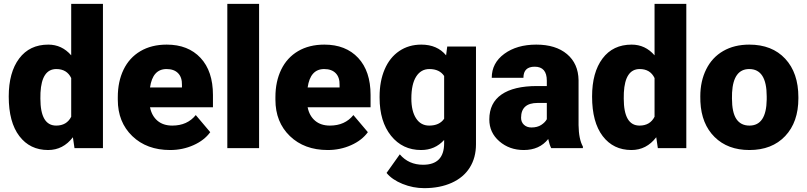

<svg xmlns="http://www.w3.org/2000/svg" viewBox="-20 -770 4196 998"><path d="M25.4 -268.1Q25.4 -393.6 79.6 -465.8Q133.8 -538.1 231 -538.1Q301.8 -538.1 350.1 -482.4V-750H515.1V0H367.2L358.9 -56.6Q308.1 9.8 230 9.8Q135.7 9.8 80.6 -62.5Q25.4 -134.8 25.4 -268.1ZM189.9 -257.8Q189.9 -117.2 272 -117.2Q326.7 -117.2 350.1 -163.1V-364.3Q327.6 -411.1 272.9 -411.1Q196.8 -411.1 190.4 -288.1Z M864.3 9.8Q742.7 9.8 667.5 -62.7Q592.3 -135.3 592.3 -251.5V-265.1Q592.3 -346.2 622.3 -408.2Q652.3 -470.2 710 -504.2Q767.6 -538.1 846.7 -538.1Q958 -538.1 1022.5 -469Q1086.9 -399.9 1086.9 -276.4V-212.4H759.8Q768.6 -168 798.3 -142.6Q828.1 -117.2 875.5 -117.2Q953.6 -117.2 997.6 -171.9L1072.8 -83Q1042 -40.5 985.6 -15.4Q929.2 9.8 864.3 9.8ZM845.7 -411.1Q773.4 -411.1 759.8 -315.4H925.8V-328.1Q926.8 -367.7 905.8 -389.4Q884.8 -411.1 845.7 -411.1Z M1326.7 0H1161.6V-750H1326.7Z M1683.6 9.8Q1562 9.8 1486.8 -62.7Q1411.6 -135.3 1411.6 -251.5V-265.1Q1411.6 -346.2 1441.7 -408.2Q1471.7 -470.2 1529.3 -504.2Q1586.9 -538.1 1666 -538.1Q1777.3 -538.1 1841.8 -469Q1906.2 -399.9 1906.2 -276.4V-212.4H1579.1Q1587.9 -168 1617.7 -142.6Q1647.5 -117.2 1694.8 -117.2Q1772.9 -117.2 1816.9 -171.9L1892.1 -83Q1861.3 -40.5 1804.9 -15.4Q1748.5 9.8 1683.6 9.8ZM1665 -411.1Q1592.8 -411.1 1579.1 -315.4H1745.1V-328.1Q1746.1 -367.7 1725.1 -389.4Q1704.1 -411.1 1665 -411.1Z M1953.1 -268.1Q1953.1 -348.1 1979.5 -409.7Q2005.9 -471.2 2055.2 -504.6Q2104.5 -538.1 2169.9 -538.1Q2252.4 -538.1 2298.8 -482.4L2304.7 -528.3H2454.1V-20Q2454.1 49.8 2421.6 101.3Q2389.2 152.8 2327.6 180.4Q2266.1 208 2185.1 208Q2127 208 2072.5 186Q2018.1 164.1 1989.3 128.9L2058.1 32.2Q2104 86.4 2179.2 86.4Q2288.6 86.4 2288.6 -25.9V-42.5Q2241.2 9.8 2168.9 9.8Q2072.3 9.8 2012.7 -64.2Q1953.1 -138.2 1953.1 -262.2ZM2118.2 -257.8Q2118.2 -192.9 2142.6 -155Q2167 -117.2 2210.9 -117.2Q2264.2 -117.2 2288.6 -152.8V-375Q2264.6 -411.1 2211.9 -411.1Q2168 -411.1 2143.1 -371.8Q2118.2 -332.5 2118.2 -257.8Z M2845.2 0Q2836.4 -16.1 2829.6 -47.4Q2784.2 9.8 2702.6 9.8Q2627.9 9.8 2575.7 -35.4Q2523.4 -80.6 2523.4 -148.9Q2523.4 -234.9 2586.9 -278.8Q2650.4 -322.8 2771.5 -322.8H2822.3V-350.6Q2822.3 -423.3 2759.3 -423.3Q2700.7 -423.3 2700.7 -365.7H2536.1Q2536.1 -442.4 2601.3 -490.2Q2666.5 -538.1 2767.6 -538.1Q2868.7 -538.1 2927.2 -488.8Q2985.8 -439.5 2987.3 -353.5V-119.6Q2988.3 -46.9 3009.8 -8.3V0ZM2742.2 -107.4Q2772.9 -107.4 2793.2 -120.6Q2813.5 -133.8 2822.3 -150.4V-234.9H2774.4Q2688.5 -234.9 2688.5 -157.7Q2688.5 -135.3 2703.6 -121.3Q2718.8 -107.4 2742.2 -107.4Z M3057.6 -268.1Q3057.6 -393.6 3111.8 -465.8Q3166 -538.1 3263.2 -538.1Q3334 -538.1 3382.3 -482.4V-750H3547.4V0H3399.4L3391.1 -56.6Q3340.3 9.8 3262.2 9.8Q3168 9.8 3112.8 -62.5Q3057.6 -134.8 3057.6 -268.1ZM3222.2 -257.8Q3222.2 -117.2 3304.2 -117.2Q3358.9 -117.2 3382.3 -163.1V-364.3Q3359.9 -411.1 3305.2 -411.1Q3229 -411.1 3222.7 -288.1Z M3620.1 -269Q3620.1 -348.1 3650.9 -409.9Q3681.6 -471.7 3739.3 -504.9Q3796.9 -538.1 3874.5 -538.1Q3993.2 -538.1 4061.5 -464.6Q4129.9 -391.1 4129.9 -264.6V-258.8Q4129.9 -135.3 4061.3 -62.7Q3992.7 9.8 3875.5 9.8Q3762.7 9.8 3694.3 -57.9Q3626 -125.5 3620.6 -241.2ZM3784.7 -258.8Q3784.7 -185.5 3807.6 -151.4Q3830.6 -117.2 3875.5 -117.2Q3963.4 -117.2 3965.3 -252.4V-269Q3965.3 -411.1 3874.5 -411.1Q3792 -411.1 3785.2 -288.6Z"/></svg>

Font: Roboto
Style: Regular
Weight: 900
Designer: Google
Version: Version 2.001171; 2014